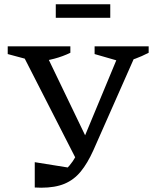

<svg xmlns="http://www.w3.org/2000/svg" viewBox="-20 -869 718 895"><path d="M142 5V-113L323 -84L272 -64Q289 -80 304 -97.5Q319 -115 332.5 -139Q346 -163 360 -198L545 -643H610V-609L415 -168Q388 -108 356.5 -69.5Q325 -31 281 -12.5Q237 6 172 6Q165 6 157.5 5.5Q150 5 142 5ZM341 -115 86 -614V-643H182L388 -215ZM150 -581 16 -617V-653H308V-623Q273 -606 233.5 -595.5Q194 -585 150 -581ZM546 -581 421 -617V-653H673V-623Q640 -606 611 -595.5Q582 -585 546 -581ZM240 -786V-849H494V-786Z"/></svg>

Font: Piazzolla 24pt Medium
Style: Regular
Weight: 500
Designer: Juan Pablo del Peral
Foundry: Huerta Tipografica
Version: Version 2.005